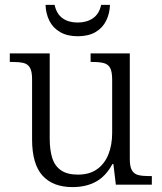

<svg xmlns="http://www.w3.org/2000/svg" viewBox="-20 -754 662 784"><path d="M276 10Q196 10 153.5 -37Q111 -84 111 -185V-431Q111 -463 102 -478Q93 -493 75.5 -497Q58 -501 31 -501H20V-536H183V-188Q183 -143 193 -110Q203 -77 228.5 -59Q254 -41 298 -41Q346 -41 377 -63.5Q408 -86 423 -124.5Q438 -163 438 -211V-429Q438 -462 429.5 -477Q421 -492 403.5 -496.5Q386 -501 358 -501H350V-536H510V-104Q510 -73 519 -58Q528 -43 545.5 -39Q563 -35 587 -35H600V0H453L443 -84H439Q412 -34 371.5 -12Q331 10 276 10ZM297 -606Q255 -606 225.5 -623Q196 -640 181.5 -669.5Q167 -699 166 -734H203Q211 -697 235.5 -679.5Q260 -662 297 -662Q334 -662 359.5 -679.5Q385 -697 393 -734H429Q428 -699 413.5 -669.5Q399 -640 370 -623Q341 -606 297 -606Z"/></svg>

Font: Noto Serif Tibetan Light
Style: Regular
Weight: 300
Version: Version 2.103